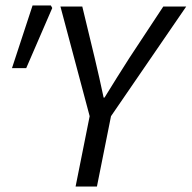

<svg xmlns="http://www.w3.org/2000/svg" viewBox="-20 -680 699 700"><path d="M255.6 0 306.9 -256.4 200.3 -656.3H280L325.5 -467.7Q334.3 -431.1 342 -396.4Q349.6 -361.7 357.8 -324.1H361Q383.6 -360.9 405.9 -396.5Q428.3 -432.1 451.4 -468.3L575.4 -656.3H659L384.7 -256.4L333.4 0ZM23.7 -431.6 98.7 -660H165.5L170.5 -650.8L75.6 -431.6Z"/></svg>

Font: Source Sans 3 VF
Style: Italic
Weight: 200
Italic angle: -11°
Designer: Paul D. Hunt
Foundry: Adobe Systems Incorporated
Version: Version 3.042;hotconv 1.0.118;makeotfexe 2.5.65603